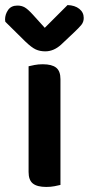

<svg xmlns="http://www.w3.org/2000/svg" viewBox="-45 -731 351 759"><path d="M138 8Q102 8 85 -5.5Q68 -19 68 -51V-469Q76 -471 91 -474Q106 -477 124 -477Q160 -477 177 -463.5Q194 -450 194 -418V0Q186 2 171 5Q156 8 138 8ZM132 -621 222 -711Q251 -710 268.5 -696Q286 -682 286 -660Q286 -644 276.5 -632.5Q267 -621 249 -604L196 -554Q167 -528 134 -528Q113 -528 96.5 -535.5Q80 -543 55 -567L-24 -645Q-25 -649 -25 -654Q-25 -674 -13 -691.5Q-1 -709 24 -709Q40 -709 52.5 -702Q65 -695 85 -673Z"/></svg>

Font: Baloo Tammudu 2 SemiBold
Style: Regular
Weight: 600
Designer: Maithili Shingre, Omkar Shende and Ek Type
Foundry: Ek Type
Version: Version 1.640;hotconv 1.0.111;makeotfexe 2.5.65597; ttfautoh